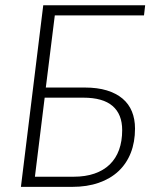

<svg xmlns="http://www.w3.org/2000/svg" viewBox="-20 -728 608 748"><path d="M541 -668H193.5L158.5 -387H310Q359.5 -387 396.2 -375.8Q433 -364.5 457.5 -343.8Q482 -323 494 -293.5Q506 -264 506 -227Q506 -174.5 489.5 -132.5Q473 -90.5 441.5 -61Q410 -31.5 364.5 -15.8Q319 0 261.5 0H61.5L148.5 -707.5H545.5ZM154 -347.5 116 -39.5H266.5Q313 -39.5 348.2 -51.8Q383.5 -64 407.5 -87.2Q431.5 -110.5 443.8 -144.2Q456 -178 456 -221Q456 -283 418.5 -315.2Q381 -347.5 304.5 -347.5Z"/></svg>

Font: Lato Light
Style: Italic
Weight: 300
Italic angle: -7°
Designer: Lukasz Dziedzic
Foundry: tyPoland Lukasz Dziedzic
Version: Version 2.007; 2014-02-27